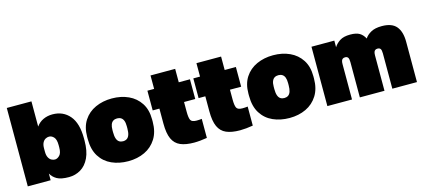

<svg xmlns="http://www.w3.org/2000/svg" viewBox="-57 -1170 3653 1656"><g transform="rotate(-15 1770.0 -342.5)"><path d="M400 15Q329 15 293 -5.5Q257 -26 239 -60V0H35V-700H255V-475Q280 -510 317.5 -527.5Q355 -545 400 -545Q495 -545 552.5 -477.5Q610 -410 610 -275V-255Q610 -162 581.5 -102Q553 -42 505 -13.5Q457 15 400 15ZM322 -163Q343 -163 363.5 -183.5Q384 -204 384 -255V-275Q384 -325 365 -346Q346 -367 322 -367Q305 -367 289.5 -358Q274 -349 264.5 -330Q255 -311 255 -280V-250Q255 -219 265 -199.5Q275 -180 290.5 -171.5Q306 -163 322 -163Z M930 15Q849 15 783 -14.5Q717 -44 678.5 -105Q640 -166 640 -260V-280Q640 -367 678.5 -426Q717 -485 783 -515Q849 -545 930 -545Q1012 -545 1077.5 -515Q1143 -485 1181.5 -426Q1220 -367 1220 -280V-260Q1220 -170 1181.5 -108.5Q1143 -47 1077.5 -16Q1012 15 930 15ZM930 -163Q950 -163 964.5 -172.5Q979 -182 986.5 -203.5Q994 -225 994 -260V-280Q994 -311 986.5 -330Q979 -349 964.5 -358Q950 -367 930 -367Q910 -367 895.5 -358Q881 -349 873.5 -330Q866 -311 866 -280V-260Q866 -225 873.5 -203.5Q881 -182 895.5 -172.5Q910 -163 930 -163Z M1520 7Q1445 7 1397.5 -13.5Q1350 -34 1327.5 -83.5Q1305 -133 1305 -220V-354H1245V-530H1305V-650H1525V-530H1625V-354H1525V-266Q1525 -214 1535.5 -192.5Q1546 -171 1588 -171Q1611 -171 1635 -174V-4Q1607 1 1575.5 4Q1544 7 1520 7Z M1930 7Q1855 7 1807.5 -13.5Q1760 -34 1737.5 -83.5Q1715 -133 1715 -220V-354H1655V-530H1715V-650H1935V-530H2035V-354H1935V-266Q1935 -214 1945.5 -192.5Q1956 -171 1998 -171Q2021 -171 2045 -174V-4Q2017 1 1985.5 4Q1954 7 1930 7Z M2370 15Q2289 15 2223 -14.5Q2157 -44 2118.5 -105Q2080 -166 2080 -260V-280Q2080 -367 2118.5 -426Q2157 -485 2223 -515Q2289 -545 2370 -545Q2452 -545 2517.5 -515Q2583 -485 2621.5 -426Q2660 -367 2660 -280V-260Q2660 -170 2621.5 -108.5Q2583 -47 2517.5 -16Q2452 15 2370 15ZM2370 -163Q2390 -163 2404.5 -172.5Q2419 -182 2426.5 -203.5Q2434 -225 2434 -260V-280Q2434 -311 2426.5 -330Q2419 -349 2404.5 -358Q2390 -367 2370 -367Q2350 -367 2335.5 -358Q2321 -349 2313.5 -330Q2306 -311 2306 -280V-260Q2306 -225 2313.5 -203.5Q2321 -182 2335.5 -172.5Q2350 -163 2370 -163Z M2710 0V-530H2914V-471Q2932 -501 2966 -523Q3000 -545 3059 -545Q3113 -545 3142 -527.5Q3171 -510 3189 -475Q3206 -503 3243 -524Q3280 -545 3341 -545Q3431 -545 3470.5 -497.5Q3510 -450 3510 -360V0H3290V-315Q3290 -344 3282 -355.5Q3274 -367 3256 -367Q3243 -367 3235 -361.5Q3227 -356 3223.5 -345Q3220 -334 3220 -315V0H3000V-315Q3000 -344 2992 -355.5Q2984 -367 2966 -367Q2953 -367 2945 -361.5Q2937 -356 2933.5 -345Q2930 -334 2930 -315V0Z"/></g></svg>

Font: Golos Text Black
Style: Regular
Weight: 900
Designer: A.Korolkova, Vitaly Kuzmin
Foundry: ParaType Ltd
Version: Version 2.004